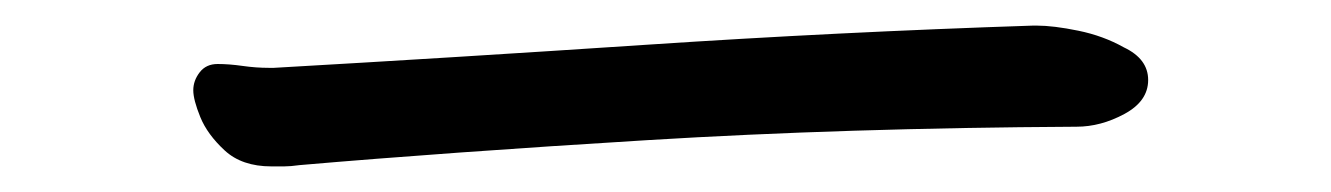

<svg xmlns="http://www.w3.org/2000/svg" viewBox="-20 -413 1040 150"><path d="M790 -393Q803 -393 822.5 -389Q842 -385 858 -376Q877 -367 877 -350.5Q877 -334 858.5 -324Q840 -314 821 -314Q641 -313 485.5 -303.5Q330 -294 214 -284Q207 -283 202 -283H192Q169 -283 155.5 -295.5Q142 -308 136.5 -321.5Q131 -335 131 -342.5Q131 -350 136 -356.5Q141 -363 150 -363Q159 -363 169.5 -361.5Q180 -360 190 -360H194Q334 -368 484.5 -378Q635 -388 787 -393Q788 -393 790 -393Z"/></svg>

Font: Moon Stars Kai
Style: Bold
Weight: 700
Designer: GuiWonder
Version: Version 1.101